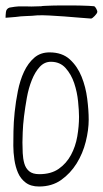

<svg xmlns="http://www.w3.org/2000/svg" viewBox="-27 -678 374 699"><path d="M21.5 -147.5Q21.5 -167 22 -199.7Q22.5 -232.4 26.4 -270Q30.3 -307.6 38.1 -346.7Q45.9 -385.7 60.5 -417Q75.2 -448.2 97.7 -467.8Q120.1 -487.3 153.3 -487.3Q199.2 -487.3 227.1 -461.9Q254.9 -436.5 270 -398.9Q285.2 -361.3 290.5 -318.8Q295.9 -276.4 295.9 -242.2Q295.9 -205.1 285.2 -162.1Q274.4 -119.1 252 -83Q229.5 -46.9 195.8 -22.9Q162.1 1 115.2 1Q85 1 66.4 -13.2Q47.9 -27.3 38.6 -48.8Q29.3 -70.3 25.4 -96.7Q21.5 -123 21.5 -147.5ZM54.7 -159.2Q54.7 -140.6 55.7 -120.6Q56.6 -100.6 61.5 -83Q66.4 -65.4 79.1 -54.7Q91.8 -43.9 116.2 -43.9Q159.2 -43.9 187 -63.5Q214.8 -83 231.4 -113.8Q248 -144.5 254.4 -181.6Q260.7 -218.8 260.7 -252.9Q260.7 -274.4 257.3 -308.6Q253.9 -342.8 243.2 -375Q232.4 -407.2 211.9 -430.2Q191.4 -453.1 158.2 -453.1Q134.8 -453.1 117.7 -434.6Q100.6 -416 88.9 -386.7Q77.1 -357.4 70.8 -322.3Q64.5 -287.1 60.5 -254.9Q56.6 -222.7 55.7 -196.3Q54.7 -169.9 54.7 -159.2ZM7.8 -650.4Q29.3 -654.3 42 -654.8Q54.7 -655.3 64.9 -654.8Q75.2 -654.3 87.4 -654.3Q99.6 -654.3 123 -655.3Q125 -656.2 137.2 -656.7Q149.4 -657.2 164.1 -657.7Q178.7 -658.2 194.3 -658.2H238.3Q252 -658.2 267.6 -657.7Q283.2 -657.2 296.9 -656.7Q310.5 -656.2 315.4 -655.3Q319.3 -654.3 323.7 -646Q328.1 -637.7 327.1 -633.8Q326.2 -628.9 317.9 -620.1Q309.6 -611.3 304.7 -610.4Q287.1 -611.3 260.7 -613.8Q234.4 -616.2 206.5 -618.2Q178.7 -620.1 152.3 -621.6Q126 -623 108.4 -622.1Q89.8 -620.1 69.3 -619.6Q48.8 -619.1 29.3 -616.2Q28.3 -616.2 22.9 -615.7Q17.6 -615.2 11.2 -614.7Q4.9 -614.3 -0.5 -613.8Q-5.9 -613.3 -6.8 -613.3Q-6.8 -622.1 -5.4 -634.3Q-3.9 -646.5 7.8 -650.4Z"/></svg>

Font: Waiting for the Sunrise
Style: Regular
Weight: 300
Version: Version 1.001 2001